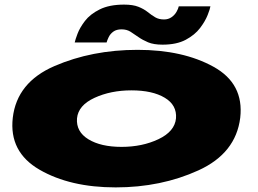

<svg xmlns="http://www.w3.org/2000/svg" viewBox="-20 -810 1122 834"><path d="M482.5 4Q679.5 4 842 -70Q1004.5 -144 1023.5 -298.5Q1040.5 -446.5 907.5 -520Q774.5 -593.5 577.5 -593.5Q379.5 -593.5 216.5 -523Q53.5 -452.5 35.5 -298.5Q18.5 -150 151.5 -73Q284.5 4 482.5 4ZM508 -172Q418 -172 364 -205Q310 -238 314.5 -296Q320 -352.5 390.5 -385Q461 -417.5 551 -417.5Q642 -417.5 695.5 -385.5Q749 -353.5 744.5 -296Q739 -239 668.5 -205.5Q598 -172 508 -172ZM686 -616Q747 -616 786.8 -637.2Q826.5 -658.5 849 -688.2Q871.5 -718 882 -744.8Q892.5 -771.5 894 -782.5H756.5Q754.5 -772.5 746.8 -758.8Q739 -745 725 -735.2Q711 -725.5 692.5 -725.5Q670 -725.5 654 -735Q638 -744.5 621.5 -757.8Q605 -771 581.2 -780.5Q557.5 -790 519 -790Q455 -790 413.2 -769.2Q371.5 -748.5 349 -719Q326.5 -689.5 316.8 -663.5Q307 -637.5 304.5 -625.5H443Q445.5 -635 452.2 -649Q459 -663 472.5 -672.8Q486 -682.5 508 -682.5Q530.5 -682.5 546.8 -672.2Q563 -662 581 -649.2Q599 -636.5 623.2 -626.2Q647.5 -616 686 -616Z"/></svg>

Font: Anybody ExtraExpanded Black
Style: Italic
Weight: 900
Width: 8
Italic angle: -10°
Version: Version 1.113;gftools[0.9.25]